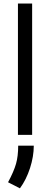

<svg xmlns="http://www.w3.org/2000/svg" viewBox="-20 -760 282 1082"><path d="M81.1 -740.2H161.1V0H81.1ZM25.4 267.1Q58.1 206.1 70.3 163.1Q82.5 120.1 82.5 61H170.4Q170.4 121.6 149.2 187.3Q127.9 252.9 92.3 301.3Z"/></svg>

Font: Selawik
Style: Regular
Weight: 400
Designer: Aaron Bell
Foundry: Microsoft Corporation
Version: Version 1.01